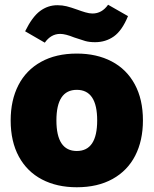

<svg xmlns="http://www.w3.org/2000/svg" viewBox="-20 -780 648 810"><path d="M25 -272Q25 -357 57.5 -420.5Q90 -484 153 -519Q216 -554 304 -554Q388 -554 451 -521Q514 -488 548.5 -424.5Q583 -361 583 -272Q583 -187 550.5 -123.5Q518 -60 455 -25Q392 10 304 10Q220 10 157 -23Q94 -56 59.5 -119.5Q25 -183 25 -272ZM390 -272Q390 -401 304 -401Q218 -401 218 -272Q218 -143 304 -143Q390 -143 390 -272ZM293 -622Q256 -637 234 -637Q195 -637 169 -600L86 -648Q116 -709 149 -733.5Q182 -758 222 -758Q243 -758 261 -753.5Q279 -749 307 -739Q323 -733 340 -728Q357 -723 370 -723Q410 -723 436 -760L520 -712Q495 -651 460.5 -626.5Q426 -602 381 -602Q357 -602 339.5 -607Q322 -612 293 -622Z"/></svg>

Font: Mona Sans Black
Style: Regular
Weight: 900
Designer: Deni Anggara
Foundry: GitHub
Version: Version 2.000